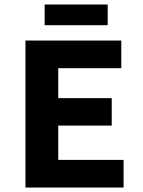

<svg xmlns="http://www.w3.org/2000/svg" viewBox="-20 -841 640 861"><path d="M180.2 -728V-820.8H462.9V-728ZM94.2 0V-659.2H523.9V-535.2H241.2V-400.9H481V-277.8H241.2V-124H534.2V0Z"/></svg>

Font: Office Code Pro D Bold
Style: Regular
Weight: 700
Designer: Nathan Rutzky & Paul D. Hunt
Foundry: Adobe Systems Incorporated
Version: Version 1.004;PS 001.004;hotconv 1.0.70;makeotf.lib2.5.58329